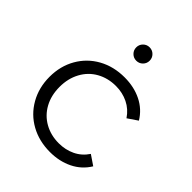

<svg xmlns="http://www.w3.org/2000/svg" viewBox="-205 -847 972 972"><g transform="rotate(45 281.5 -361.0)"><path d="M46 -263Q46 -340 81 -401Q116 -462 177.5 -496Q239 -530 317 -530Q385 -530 438.5 -503.5Q492 -477 523 -426L470 -390Q444 -429 404 -448.5Q364 -468 317 -468Q260 -468 214.5 -442.5Q169 -417 143.5 -370Q118 -323 118 -263Q118 -202 143.5 -155.5Q169 -109 214.5 -83.5Q260 -58 317 -58Q364 -58 404 -77Q444 -96 470 -135L523 -99Q492 -48 438 -21.5Q384 5 317 5Q239 5 177.5 -29Q116 -63 81 -124.5Q46 -186 46 -263ZM251 -679Q251 -699 265 -713Q279 -727 299 -727Q319 -727 333 -713Q347 -699 347 -679Q347 -659 333 -645Q319 -631 299 -631Q279 -631 265 -645Q251 -659 251 -679Z"/></g></svg>

Font: Idrija
Style: Regular
Weight: 400
Designer: Julieta Ulanovsky
Foundry: Julieta Ulanovsky
Version: Version 7.200